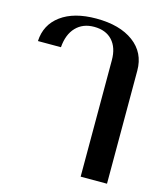

<svg xmlns="http://www.w3.org/2000/svg" viewBox="-114 -656 808 943"><g transform="rotate(15 289.5 -185.0)"><path d="M385 -392Q385 -456 352 -492Q319 -528 259 -528Q202 -528 167 -491.5Q132 -455 127 -389H10Q14 -473 80 -521.5Q146 -570 259 -570Q379 -570 449 -518Q519 -466 519 -375V200H385Z"/></g></svg>

Font: Fahkwang SemiBold
Style: Regular
Weight: 600
Designer: Suppakit Chalermlarp | Katatrad Co.,Ltd.
Foundry: Cadson Demak Co.,Ltd.
Version: Version 1.000; ttfautohint (v1.6)